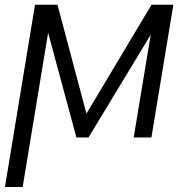

<svg xmlns="http://www.w3.org/2000/svg" viewBox="-32 -565 750 789"><path d="M111.9 -545.5H204.2L323.2 -98L590.6 -545.5H680.4L590.2 0H517.4L587.4 -422.6L331.7 0H282L165.8 -430.4L61.1 203.5H-11.7Z"/></svg>

Font: Inter P Light
Style: Italic
Weight: 300
Italic angle: 9.39999°
Designer: Rasmus Andersson
Foundry: rsms
Version: Version 3.018;git-588b23468